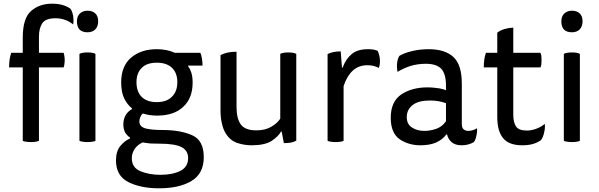

<svg xmlns="http://www.w3.org/2000/svg" viewBox="-20 -769 3252 1042"><path d="M41 -482.4Q35.2 -465.8 32.2 -446.3Q29.3 -425.8 29.3 -403.3Q53.7 -403.3 103.5 -403.3Q103.5 -303.7 103.5 -4.9Q110.4 -1 121.1 0Q131.8 2 148.4 2Q164.1 2 173.8 0Q184.6 -1 191.4 -4.9Q191.4 -137.7 191.4 -403.3Q224.6 -403.3 325.2 -403.3Q328.1 -409.2 329.1 -418.9Q331.1 -429.7 331.1 -443.4Q331.1 -456.1 329.1 -465.8Q328.1 -475.6 325.2 -482.4Q280.3 -482.4 191.4 -482.4Q191.4 -503.9 191.4 -570.3Q191.4 -616.2 210 -643.6Q228.5 -669.9 281.2 -669.9Q306.6 -669.9 330.1 -662.1Q352.5 -655.3 377 -636.7Q378.9 -647.5 378.9 -658.2Q378.9 -669.9 377 -682.6Q372.1 -708 362.3 -721.7Q342.8 -735.4 318.4 -742.2Q293.9 -749 262.7 -749Q194.3 -749 149.4 -710Q103.5 -670.9 103.5 -564.5Q103.5 -537.1 103.5 -482.4Q87.9 -482.4 41 -482.4Z M411.1 -4.9Q418 -1 428.7 0Q439.5 2 455.1 2Q470.7 2 481.4 0Q491.2 -1 498 -4.9Q498 -162.1 498 -476.6Q491.2 -480.5 481.4 -482.4Q470.7 -484.4 455.1 -484.4Q439.5 -484.4 428.7 -482.4Q418 -480.5 411.1 -476.6Q411.1 -454.1 411.1 -407.2Q411.1 -306.6 411.1 -4.9ZM455.1 -710.9Q429.7 -710.9 413.1 -695.3Q397.5 -679.7 397.5 -653.3Q397.5 -624 412.1 -608.4Q426.8 -593.8 455.1 -593.8Q481.4 -593.8 497.1 -609.4Q512.7 -625 512.7 -654.3Q512.7 -681.6 497.1 -696.3Q481.4 -710.9 455.1 -710.9Z M832 -141.6Q924.8 -141.6 974.6 -189.5Q1025.4 -236.3 1025.4 -320.3Q1025.4 -352.5 1018.6 -374Q1011.7 -395.5 1001 -409.2Q1001 -410.2 1001 -413.1Q1020.5 -413.1 1079.1 -413.1Q1079.1 -430.7 1076.2 -450.2Q1073.2 -468.8 1067.4 -482.4Q1021.5 -482.4 928.7 -482.4Q908.2 -492.2 882.8 -497.1Q858.4 -502 831.1 -502Q745.1 -502 691.4 -456.1Q637.7 -410.2 637.7 -322.3Q637.7 -267.6 654.3 -234.4Q670.9 -201.2 696.3 -180.7Q696.3 -179.7 696.3 -176.8Q672.9 -164.1 661.1 -142.6Q649.4 -121.1 649.4 -93.8Q649.4 -70.3 658.2 -51.8Q668 -34.2 685.5 -22.5Q685.5 -20.5 685.5 -17.6Q656.2 -4.9 632.8 23.4Q609.4 52.7 609.4 101.6Q609.4 184.6 675.8 218.8Q743.2 252.9 842.8 252.9Q954.1 252.9 1019.5 212.9Q1085.9 172.9 1085.9 84Q1085.9 -7.8 1022.5 -35.2Q959 -63.5 861.3 -63.5Q801.8 -63.5 768.6 -72.3Q736.3 -82 736.3 -110.4Q736.3 -120.1 741.2 -132.8Q746.1 -145.5 754.9 -153.3Q772.5 -147.5 792 -144.5Q812.5 -141.6 832 -141.6ZM844.7 10.7Q931.6 10.7 966.8 30.3Q1001 48.8 1001 88.9Q1001 136.7 959 158.2Q917 179.7 849.6 179.7Q790 179.7 742.2 160.2Q695.3 140.6 695.3 89.8Q695.3 62.5 710.9 39.1Q726.6 16.6 753.9 3.9Q776.4 7.8 797.9 9.8Q818.4 10.7 844.7 10.7ZM720.7 -323.2Q720.7 -372.1 749 -400.4Q776.4 -428.7 831.1 -428.7Q883.8 -428.7 913.1 -401.4Q942.4 -373 942.4 -323.2Q942.4 -272.5 913.1 -244.1Q884.8 -214.8 831.1 -214.8Q777.3 -214.8 749 -243.2Q720.7 -271.5 720.7 -323.2Z M1508.8 -54.7Q1511.7 -39.1 1520.5 7.8Q1541 7.8 1558.6 4.9Q1575.2 2 1587.9 -5.9Q1587.9 -163.1 1587.9 -476.6Q1581.1 -480.5 1570.3 -482.4Q1560.5 -484.4 1544.9 -484.4Q1529.3 -484.4 1518.6 -482.4Q1507.8 -480.5 1501 -476.6Q1501 -359.4 1501 -125Q1484.4 -99.6 1452.1 -81.1Q1418.9 -61.5 1371.1 -61.5Q1309.6 -61.5 1286.1 -94.7Q1263.7 -127 1263.7 -188.5Q1263.7 -288.1 1263.7 -488.3Q1236.3 -488.3 1213.9 -483.4Q1192.4 -478.5 1176.8 -469.7Q1176.8 -455.1 1176.8 -426.8Q1176.8 -362.3 1176.8 -170.9Q1176.8 -128.9 1184.6 -97.7Q1191.4 -66.4 1205.1 -44.9Q1229.5 -5.9 1267.6 6.8Q1305.7 19.5 1344.7 19.5Q1418 19.5 1455.1 -4.9Q1491.2 -29.3 1504.9 -54.7Q1505.9 -54.7 1508.8 -54.7Z M1839.8 -402.3Q1838.9 -402.3 1835.9 -402.3Q1834 -423.8 1829.1 -490.2Q1807.6 -490.2 1789.1 -486.3Q1770.5 -482.4 1757.8 -475.6Q1757.8 -453.1 1757.8 -407.2Q1757.8 -306.6 1757.8 -4.9Q1764.6 -1 1775.4 0Q1786.1 2 1801.8 2Q1817.4 2 1828.1 0Q1837.9 -1 1844.7 -4.9Q1844.7 -103.5 1844.7 -301.8Q1863.3 -357.4 1895.5 -386.7Q1927.7 -415 1973.6 -415Q1992.2 -415 2007.8 -411.1Q2023.4 -407.2 2036.1 -400.4Q2038.1 -405.3 2040 -414.1Q2042 -423.8 2042 -436.5Q2042 -456.1 2038.1 -468.8Q2035.2 -482.4 2029.3 -493.2Q2020.5 -497.1 2006.8 -500Q1993.2 -502 1976.6 -502Q1918.9 -502 1887.7 -474.6Q1855.5 -447.3 1839.8 -402.3Z M2406.2 -39.1Q2413.1 -11.7 2432.6 3.9Q2452.1 19.5 2485.4 19.5Q2505.9 19.5 2522.5 14.6Q2539.1 9.8 2551.8 2Q2561.5 -11.7 2565.4 -32.2Q2569.3 -47.9 2569.3 -63.5Q2569.3 -68.4 2568.4 -73.2Q2561.5 -67.4 2548.8 -63.5Q2536.1 -58.6 2521.5 -58.6Q2506.8 -58.6 2497.1 -66.4Q2486.3 -74.2 2486.3 -95.7Q2486.3 -168.9 2486.3 -314.5Q2486.3 -417 2441.4 -459Q2395.5 -502 2306.6 -502Q2256.8 -502 2214.8 -491.2Q2172.9 -481.4 2147.5 -465.8Q2136.7 -449.2 2134.8 -422.9Q2132.8 -397.5 2137.7 -378.9Q2168.9 -398.4 2208 -411.1Q2248 -422.9 2291 -422.9Q2348.6 -422.9 2375 -395.5Q2400.4 -367.2 2400.4 -304.7Q2400.4 -295.9 2400.4 -279.3Q2378.9 -288.1 2352.5 -291Q2325.2 -294.9 2300.8 -294.9Q2215.8 -294.9 2158.2 -256.8Q2100.6 -217.8 2100.6 -129.9Q2100.6 -47.9 2148.4 -13.7Q2197.3 19.5 2261.7 19.5Q2311.5 19.5 2345.7 4.9Q2380.9 -10.7 2402.3 -39.1Q2404.3 -39.1 2406.2 -39.1ZM2400.4 -111.3Q2380.9 -82 2348.6 -70.3Q2315.4 -58.6 2283.2 -58.6Q2243.2 -58.6 2215.8 -77.1Q2187.5 -94.7 2187.5 -133.8Q2187.5 -173.8 2219.7 -199.2Q2251 -223.6 2313.5 -223.6Q2338.9 -223.6 2360.4 -219.7Q2381.8 -215.8 2400.4 -209Q2400.4 -176.8 2400.4 -111.3Z M2617.2 -482.4Q2611.3 -465.8 2608.4 -446.3Q2605.5 -425.8 2605.5 -403.3Q2629.9 -403.3 2678.7 -403.3Q2678.7 -335.9 2678.7 -134.8Q2678.7 -56.6 2710.9 -18.6Q2742.2 19.5 2814.5 19.5Q2846.7 19.5 2871.1 12.7Q2895.5 5.9 2915 -7.8Q2926.8 -21.5 2932.6 -47.9Q2937.5 -65.4 2937.5 -82Q2937.5 -89.8 2936.5 -96.7Q2914.1 -78.1 2887.7 -69.3Q2862.3 -60.5 2839.8 -60.5Q2794.9 -60.5 2780.3 -83Q2765.6 -105.5 2765.6 -146.5Q2765.6 -231.4 2765.6 -403.3Q2802.7 -403.3 2913.1 -403.3Q2916 -409.2 2918 -418.9Q2918.9 -429.7 2918.9 -443.4Q2918.9 -456.1 2918 -465.8Q2916 -475.6 2913.1 -482.4Q2864.3 -482.4 2765.6 -482.4Q2765.6 -516.6 2765.6 -619.1Q2741.2 -618.2 2717.8 -611.3Q2695.3 -604.5 2678.7 -591.8Q2678.7 -555.7 2678.7 -482.4Q2664.1 -482.4 2617.2 -482.4Z M3040 -4.9Q3046.9 -1 3057.6 0Q3068.4 2 3084 2Q3099.6 2 3110.4 0Q3120.1 -1 3127 -4.9Q3127 -162.1 3127 -476.6Q3120.1 -480.5 3110.4 -482.4Q3099.6 -484.4 3084 -484.4Q3068.4 -484.4 3057.6 -482.4Q3046.9 -480.5 3040 -476.6Q3040 -454.1 3040 -407.2Q3040 -306.6 3040 -4.9ZM3084 -710.9Q3058.6 -710.9 3042 -695.3Q3026.4 -679.7 3026.4 -653.3Q3026.4 -624 3041 -608.4Q3055.7 -593.8 3084 -593.8Q3110.4 -593.8 3126 -609.4Q3141.6 -625 3141.6 -654.3Q3141.6 -681.6 3126 -696.3Q3110.4 -710.9 3084 -710.9Z"/></svg>

Font: cl
Style: Regular
Weight: 400
Designer: Mitja Miklavcic
Version: Version 1.0